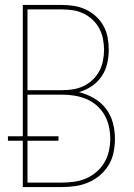

<svg xmlns="http://www.w3.org/2000/svg" viewBox="-20 -755 540 775"><path d="M72 0V-187H12V-205H72V-735H230Q255 -735 279.5 -731Q304 -727 326.5 -716.5Q349 -706 367.5 -689Q386 -672 398 -650Q410 -628 414.5 -603.5Q419 -579 419 -554Q419 -526 412.5 -498Q406 -470 390 -446.5Q374 -423 350 -407Q326 -391 299 -383Q331 -375 359.5 -358.5Q388 -342 407.5 -316.5Q427 -291 435.5 -259.5Q444 -228 444 -195Q444 -168 438.5 -140.5Q433 -113 419 -89.5Q405 -66 384 -48Q363 -30 337.5 -19Q312 -8 285 -4Q258 0 230 0ZM91 -391H230Q253 -391 275 -394.5Q297 -398 317 -407.5Q337 -417 353.5 -432.5Q370 -448 380.5 -467.5Q391 -487 395.5 -509.5Q400 -532 400 -554Q400 -576 395.5 -598.5Q391 -621 380.5 -640.5Q370 -660 353.5 -675.5Q337 -691 317 -700.5Q297 -710 275 -713.5Q253 -717 230 -717H91ZM91 -18H230Q255 -18 280 -21.5Q305 -25 328 -35Q351 -45 370 -61.5Q389 -78 401.5 -99.5Q414 -121 419.5 -145.5Q425 -170 425 -195Q425 -220 419.5 -245Q414 -270 401.5 -291.5Q389 -313 370 -329.5Q351 -346 328 -355.5Q305 -365 280 -369Q255 -373 230 -373H91V-205H216V-187H91Z"/></svg>

Font: Iosevka Thin
Style: Regular
Weight: 100
Monospace: yes
Designer: Belleve Invis
Foundry: Belleve Invis
Version: Version 32.5.0; ttfautohint (v1.8.4)